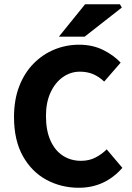

<svg xmlns="http://www.w3.org/2000/svg" viewBox="-20 -875 622 907"><path d="M352.7 12Q269.2 12 199.4 -25.6Q129.7 -63.2 87.9 -137.9Q46.2 -212.5 46.2 -322.2Q46.2 -403.3 70.6 -466.8Q95 -530.3 138.2 -574.3Q181.4 -618.3 236.8 -641Q292.2 -663.8 353.6 -663.8Q417.3 -663.8 467.2 -639Q517.2 -614.2 549.9 -579.1L472.2 -489.6Q447.8 -512.8 420.1 -524.6Q392.4 -536.4 357.2 -536.4Q313.6 -536.4 277.1 -510.8Q240.6 -485.2 218.9 -438.3Q197.1 -391.5 197.1 -326.9Q197.1 -259.7 217.9 -212.4Q238.6 -165 276.2 -140.2Q313.7 -115.3 363 -115.3Q401 -115.3 431.2 -130.9Q461.4 -146.5 484 -169.5L558.1 -82Q516.4 -34.9 465 -11.4Q413.6 12 352.7 12ZM258.2 -701.8 381.8 -854.7H546.8L555.4 -839.2L379.9 -701.8Z"/></svg>

Font: Source Sans 3
Style: Regular
Weight: 200
Designer: Paul D. Hunt
Foundry: Adobe
Version: Version 3.046;hotconv 1.0.118;makeotfexe 2.5.65603